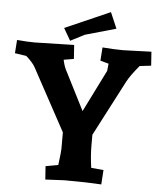

<svg xmlns="http://www.w3.org/2000/svg" viewBox="-66 -949 837 1005"><g transform="rotate(5 353.0 -446.5)"><path d="M710 -637 650 -630Q605 -576 588 -544L435 -250V-193Q435 -140 444 -77L509 -71L504 5Q423 0 310 0L210 5L205 -65L271 -77Q271 -79 273.5 -98Q276 -117 278 -135.5Q280 -154 280 -163V-249L102 -577Q96 -588 84 -601.5Q72 -615 63 -623L54 -631L-6 -640L-1 -710Q54 -705 91 -705L299 -710L304 -637L251 -628Q258 -595 268 -576L373 -369L483 -590L487 -628L443 -640L448 -710Q511 -705 558 -705L705 -710ZM476 -898 512 -814Q369 -774 350 -768L276 -730L239 -794Z"/></g></svg>

Font: Andada
Style: Bold
Weight: 700
Designer: Carolina Giovagnoli
Foundry: Carolina Giovagnoli
Version: Version 1.003